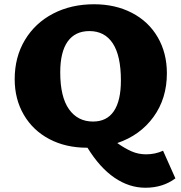

<svg xmlns="http://www.w3.org/2000/svg" viewBox="-20 -686 851 902"><path d="M804 152Q745 196 663 196Q587 196 518 149Q449 102 391 8H389Q289 8 212 -32.5Q135 -73 92 -146.5Q49 -220 49 -314Q49 -418 97 -498Q145 -578 229.5 -622Q314 -666 422 -666Q522 -666 600 -625.5Q678 -585 721 -511Q764 -437 764 -342Q764 -223 701 -136.5Q638 -50 531 -14Q566 11 598 25Q630 39 666 39Q710 39 746 22ZM417 -115Q482 -115 515 -164Q548 -213 548 -308Q548 -424 510 -482Q472 -540 400 -540Q333 -540 298 -491Q263 -442 263 -346Q263 -231 304 -173Q345 -115 417 -115Z"/></svg>

Font: Ysabeau Heavy
Style: Regular
Weight: 800
Designer: Christian Thalmann (Catharsis Fonts)
Version: Version 0.003